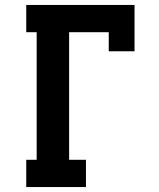

<svg xmlns="http://www.w3.org/2000/svg" viewBox="-20 -755 640 775"><path d="M86 0V-110H128V-625H86V-735H523V-548H419V-625H259V-110H327V0Z"/></svg>

Font: Iosevka HT Extrabold Extended
Style: Regular
Weight: 800
Width: 7
Monospace: yes
Designer: Belleve Invis
Foundry: Belleve Invis
Version: Version 32.3.0; ttfautohint (v1.8.4)